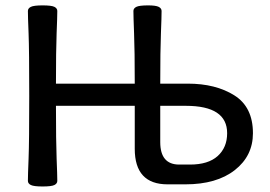

<svg xmlns="http://www.w3.org/2000/svg" viewBox="-20 -674 989 702"><path d="M674.8 -72.3Q741.2 -72.3 775.9 -103.5Q810.5 -134.8 810.5 -187Q810.5 -287.1 659.7 -287.1H565.9V-154.3Q565.9 -72.3 635.3 -72.3ZM135.7 7.8Q103.5 7.8 92.8 2.4Q82 -2.9 82 -12.7Q82 -33.2 84.5 -94.7Q86.9 -156.2 86.9 -323.2Q86.9 -490.2 84.5 -551.8Q82 -613.3 82 -633.8Q82 -643.6 92.8 -648.9Q103.5 -654.3 135.7 -654.3Q168.5 -654.3 179 -648.9Q189.5 -643.6 189.5 -633.8Q189.5 -613.3 187 -551.8Q184.6 -490.2 184.6 -368.2H472.7Q472.7 -490.2 470.2 -551.8Q467.8 -613.3 467.8 -633.8Q467.8 -643.6 478.5 -648.9Q489.3 -654.3 521.5 -654.3Q549.8 -654.3 560.3 -648.9Q570.8 -643.6 570.8 -633.8Q570.8 -613.3 568.4 -551.8Q565.9 -490.2 565.9 -368.2H666.5Q768.6 -368.2 836.7 -325.4Q904.8 -282.7 904.8 -187Q904.8 -104 838.4 -52Q772 0 657.7 0H592.8Q472.7 0 472.7 -129.9V-287.1H184.6Q184.6 -156.2 187 -94.7Q189.5 -33.2 189.5 -12.7Q189.5 -2.9 179 2.4Q168.5 7.8 135.7 7.8Z"/></svg>

Font: Bainsley
Style: Regular
Weight: 400
Designer: Paul James MIller
Foundry: High-Logic / Made with FontCreator
Version: Version 1.411;March 28, 2021;FontCreator 13.0.0.2683 64-bit